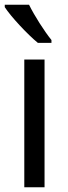

<svg xmlns="http://www.w3.org/2000/svg" viewBox="-24 -786 285 806"><path d="M98 -766H-4V-756C21 -717 92 -641 135 -606H192V-618C162 -655 120 -721 98 -766ZM163 0V-536H78V0Z"/></svg>

Font: Noto Sans Lao UI SemCond
Style: Regular
Weight: 400
Width: 4
Designer: Monotype Design Team
Foundry: Monotype Imaging Inc.
Version: Version 2.000